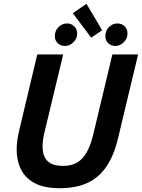

<svg xmlns="http://www.w3.org/2000/svg" viewBox="-20 -981 750 1015"><path d="M296 14Q214 14 164 -12.5Q114 -39 91 -85.5Q68 -132 68 -191Q68 -216 72 -243Q76 -270 83 -298L177 -693H314L215 -281Q210 -261 207.5 -241.5Q205 -222 205 -205Q205 -176 215 -153Q225 -130 248.5 -117Q272 -104 314 -104Q359 -104 389 -122.5Q419 -141 439 -177Q459 -213 472 -266L574 -693H710L605 -254Q583 -160 542.5 -100.5Q502 -41 441 -13.5Q380 14 296 14ZM462 -782 365 -911 437 -961 520 -821ZM324 -738Q301 -738 285.5 -752.5Q270 -767 270 -790Q270 -819 289.5 -838Q309 -857 334 -857Q357 -857 372.5 -842Q388 -827 388 -803Q388 -777 368 -757.5Q348 -738 324 -738ZM590 -738Q567 -738 552 -752.5Q537 -767 537 -790Q537 -819 556 -838Q575 -857 600 -857Q624 -857 639 -842Q654 -827 654 -803Q654 -777 634 -757.5Q614 -738 590 -738Z"/></svg>

Font: Ubuntu Sans
Style: Bold Italic
Weight: 700
Italic angle: -13.5°
Designer: Dalton Maag Ltd
Foundry: Dalton Maag Ltd
Version: Version 1.006